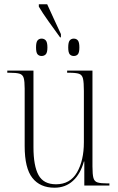

<svg xmlns="http://www.w3.org/2000/svg" viewBox="-20 -865 550 895"><path d="M260 -691Q233 -728 205.5 -766.5Q178 -805 161 -834V-845H200Q212 -818 229.5 -780.5Q247 -743 264 -706V-691ZM174 -604Q162 -604 155 -612Q148 -620 148 -644Q148 -668 155 -676.5Q162 -685 174 -685Q186 -685 193.5 -676.5Q201 -668 201 -644Q201 -620 193.5 -612Q186 -604 174 -604ZM324 -604Q312 -604 305 -612Q298 -620 298 -644Q298 -668 305 -676.5Q312 -685 324 -685Q336 -685 343 -676.5Q350 -668 350 -644Q350 -620 343 -612Q336 -604 324 -604ZM234 10Q167 10 131 -35.5Q95 -81 95 -184V-452Q95 -486 90.5 -501.5Q86 -517 71 -521.5Q56 -526 23 -526H14V-536H136V-179Q136 -92 159.5 -49Q183 -6 241 -6Q307 -6 339 -61.5Q371 -117 371 -202V-441Q371 -480 367 -498Q363 -516 348.5 -521Q334 -526 300 -526H293V-536H411V-89Q411 -52 415.5 -35.5Q420 -19 435 -14.5Q450 -10 481 -10H490V0H373V-112H371Q355 -54 320 -22Q285 10 234 10Z"/></svg>

Font: Noto Serif Display Condensed ExtraLight
Style: Regular
Weight: 200
Width: 3
Designer: Monotype Design Team
Foundry: Monotype Imaging Inc.
Version: Version 2.009